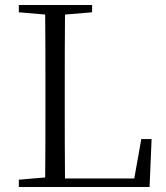

<svg xmlns="http://www.w3.org/2000/svg" viewBox="-20 -745 661 765"><path d="M55 -696 160 -687C161 -590 161 -490 161 -390V-329C161 -234 161 -136 160 -38L55 -29V0H576L584 -191H543L515 -34H239C238 -134 238 -232 238 -316V-373C238 -488 238 -589 239 -687L347 -696V-725H55Z"/></svg>

Font: Noto Serif CJK TC Light
Style: Regular
Weight: 300
Designer: Ryoko NISHIZUKA 西塚涼子 (kana & ideographs); Frank Grießhammer (Latin, Greek & Cyrillic); Wenlong ZHANG 张文龙 (bopomofo); San
Foundry: Adobe
Version: Version 2.001;hotconv 1.1.0;makeotfexe 2.6.0